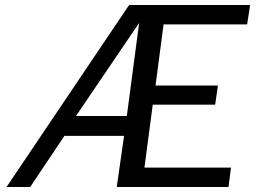

<svg xmlns="http://www.w3.org/2000/svg" viewBox="-20 -743 1030 763"><path d="M898 -77H554L587 -327H835L846 -403H598L630 -646H962L974 -723H493L6 0H100L236 -203H473L444 0H888ZM484 -282H282L533 -652Z"/></svg>

Font: United Sans
Style: Italic
Weight: 400
Italic angle: -8°
Designer: Pablo Impallari, Rodrigo Fuenzalida (Modified by Dan O. Williams)
Version: Version 1.000;PS 001.000;hotconv 1.0.88;makeotf.lib2.5.64775